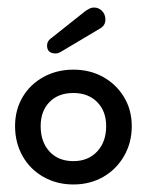

<svg xmlns="http://www.w3.org/2000/svg" viewBox="-20 -480 390 510"><path d="M175 10Q131 10 95.5 -10Q60 -30 40 -65.5Q20 -101 20 -145Q20 -188 40 -222Q60 -256 95.5 -275.5Q131 -295 175 -295Q219 -295 254 -275.5Q289 -256 309.5 -222Q330 -188 330 -145Q330 -101 309.5 -65.5Q289 -30 254 -10Q219 10 175 10ZM175 -52Q214 -52 238 -77.5Q262 -103 262 -145Q262 -185 238 -209Q214 -233 175 -233Q135 -233 111.5 -209Q88 -185 88 -145Q88 -103 111.5 -77.5Q135 -52 175 -52ZM114 -377 206 -450Q210 -453 216.5 -456.5Q223 -460 230 -460Q242 -460 251 -451Q260 -442 260 -428Q260 -413 247 -405L141 -342Q138 -341 135.5 -339.5Q133 -338 128 -338Q105 -338 105 -359Q105 -370 114 -377Z"/></svg>

Font: Dongle
Style: Regular
Weight: 400
Designer: Yanghee Ryu
Foundry: Yanghee Ryu
Version: Version 2.000